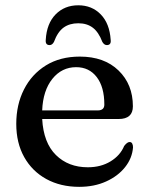

<svg xmlns="http://www.w3.org/2000/svg" viewBox="-20 -695 564 726"><path d="M482.5 -293Q482.5 -245 428.5 -245H139.5Q144.5 -155 191.5 -108.8Q238.5 -62.5 312 -62.5Q361.5 -62.5 398 -84.8Q434.5 -107 449.5 -143Q461 -158 470 -158Q477 -158 480 -152Q483 -146 483 -138Q480 -97 453 -63Q426 -29 381.2 -8.8Q336.5 11.5 279.5 11.5Q209 11.5 155.2 -18Q101.5 -47.5 71.5 -101Q41.5 -154.5 41.5 -226.5Q41.5 -299.5 70.8 -357Q100 -414.5 153.8 -447.8Q207.5 -481 282 -481Q374 -481 428.2 -428.5Q482.5 -376 482.5 -293ZM268 -441Q213.5 -441 178 -396.8Q142.5 -352.5 139.5 -277.5H349.5Q374.5 -277.5 374.5 -299.5Q374.5 -366 345.8 -403.5Q317 -441 268 -441ZM276 -607Q243 -607 220.5 -590.8Q198 -574.5 184 -536.5Q177.5 -524.5 167.5 -524.5Q151 -524.5 153 -544.5Q156.5 -606 190.2 -640.5Q224 -675 276 -675Q327.5 -675 361 -640.5Q394.5 -606 398.5 -544.5Q401 -524.5 384 -524.5Q374 -524.5 367 -536.5Q353 -573.5 331 -590.2Q309 -607 276 -607Z"/></svg>

Font: Fraunces 9pt
Style: Regular
Weight: 400
Version: Version 1.000;[b76b70a41]